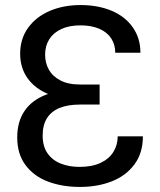

<svg xmlns="http://www.w3.org/2000/svg" viewBox="-20 -737 641 767"><path d="M60.5 -522.5Q60.5 -582 92.3 -626Q124 -669.9 178.7 -693.4Q233.4 -716.8 301.8 -716.8Q372.1 -716.8 426.3 -693.8Q480.5 -670.9 510.7 -627.4Q541 -584 541 -526.4H440.4Q440.4 -558.6 424.3 -583.5Q408.2 -608.4 376.5 -622.1Q344.7 -635.7 301.8 -635.7Q256.8 -635.7 225.1 -621.1Q193.4 -606.4 176.8 -580.1Q160.2 -553.7 160.2 -518.6Q160.2 -486.3 174.8 -459.5Q189.5 -432.6 220.7 -416Q252 -399.4 299.8 -399.4H377.9V-338.9H295.9Q227.5 -338.9 173.8 -360.8Q120.1 -382.8 90.3 -424.3Q60.5 -465.8 60.5 -522.5ZM377.9 -379.9V-319.3H299.8Q251 -319.3 217.8 -305.7Q184.6 -292 167.5 -264.6Q150.4 -237.3 150.4 -195.3Q150.4 -152.3 169.9 -124.5Q189.5 -96.7 222.7 -83.5Q255.9 -70.3 297.9 -70.3Q347.7 -70.3 381.8 -86.4Q416 -102.5 433.1 -130.4Q450.2 -158.2 450.2 -192.4H550.8Q550.8 -125 516.6 -79.6Q482.4 -34.2 425.8 -12.2Q369.1 9.8 298.8 9.8Q229.5 9.8 172.9 -11.2Q116.2 -32.2 82.5 -76.7Q48.8 -121.1 48.8 -187.5Q48.8 -251 78.1 -293.9Q107.4 -336.9 163.1 -358.4Q218.8 -379.9 295.9 -379.9Z"/></svg>

Font: WEMIX Pretendard Variable
Style: Regular
Weight: 400
Designer: Base glyphs from Inter by Rasmus Andersson; Hangeul glyphs from Noto Sans CJK(Source Han Sans) by Jang Soo-young and Kan
Foundry: Kil Hyung-jin
Version: Version 1.000;Glyphs 3.2 (3208)